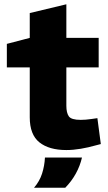

<svg xmlns="http://www.w3.org/2000/svg" viewBox="-20 -693 506 897"><path d="M290 8Q209 8 164 -28Q119 -64 119 -145V-378H12V-488L119 -516V-632L290 -673V-516H441V-378H290V-199Q290 -166 301.5 -149.5Q313 -133 357 -133Q369 -133 381 -134Q393 -135 407 -137L435 -141L451 -20L428 -14Q393 -4 357.5 2Q322 8 290 8ZM139 184Q165 154 176.5 118Q188 82 190 43H363Q354 82 334.5 117.5Q315 153 285 184Z"/></svg>

Font: REM
Style: Bold
Weight: 700
Designer: Octavio Pardo
Foundry: Ashler Design
Version: Version 1.005;gftools[0.9.28]